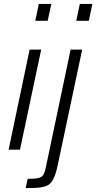

<svg xmlns="http://www.w3.org/2000/svg" viewBox="-20 -763 491 979"><path d="M160 -657 178 -743H242L223 -657ZM24 0 131 -510H190L82 0ZM369 -657 387 -743H451L433 -657ZM111 196 121 149Q157 149 175 145Q193 141 200.5 129Q208 117 213 94L340 -510H399L275 76Q268 111 259.5 133Q251 155 240 168Q229 181 211.5 187Q194 193 170 194.5Q146 196 111 196Z"/></svg>

Font: Saira SemiCondensed Light
Style: Italic
Weight: 300
Width: 4
Italic angle: -12°
Designer: Hector Gatti with collaboration of the Omnibus-Type team
Foundry: Omnibus-Type
Version: Version 1.101